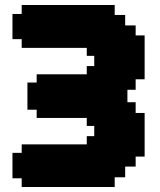

<svg xmlns="http://www.w3.org/2000/svg" viewBox="-20 -760 640 770"><path d="M482 -700V-658H524V-618H560V-442H524V-400H491V-350H524V-307H560V-132H524V-92H482V-49H440V-10H67V-45H30V-147H67V-181H328V-214H358V-255H328V-287H127V-320H90V-429H127V-462H328V-495H358V-536H328V-568H67V-603H30V-704H67V-740H440V-700Z"/></svg>

Font: DNF Bit Bit TTF
Style: Regular
Weight: 400
Designer: Kim So-Yeon
Foundry: NEOPLE Inc.
Version: Version 1.000;September 28, 2022;FontCreator 14.0.0.2872 64-